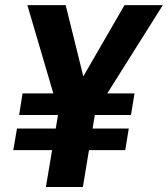

<svg xmlns="http://www.w3.org/2000/svg" viewBox="-20 -748 671 768"><path d="M242.7 -727.5 334 -358.4 220.2 -283.2 89.4 -727.5ZM266.1 -360.8 478 -727.5H631.3L351.6 -283.2ZM375 -382.8 311.5 0H163.6L228 -382.8ZM518.1 -374.5 503.9 -288.1H56.6L70.3 -374.5ZM495.1 -233.9 481 -147.5H33.2L47.9 -233.9Z"/></svg>

Font: Inter 16pt
Style: Bold Italic
Weight: 700
Italic angle: -9.3988°
Version: Version 4.001;git-66647c0bb